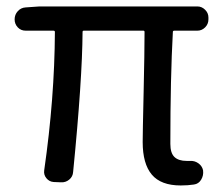

<svg xmlns="http://www.w3.org/2000/svg" viewBox="-20 -563 693 596"><path d="M541 12.7Q479.5 12.7 451.2 -21Q422.9 -54.7 422.9 -122.1Q422.9 -148.4 425.8 -274.9Q428.7 -401.4 428.7 -463.9Q428.7 -467.8 424.8 -467.8H240.2Q236.3 -467.8 236.3 -463.9Q235.4 -315.4 207 -29.3Q206.1 -14.6 194.8 -5.4Q183.6 3.9 168.9 2.9L146.5 2Q132.8 1 124 -9.8Q115.2 -20.5 117.2 -34.2Q149.4 -257.8 150.4 -463.9Q150.4 -467.8 145.5 -467.8H59.6Q44.9 -467.8 35.2 -478Q25.4 -488.3 25.4 -502.9Q25.4 -517.6 35.2 -528.3Q44.9 -539.1 59.6 -540L102.5 -543H592.8Q606.4 -543 616.7 -532.7Q627 -522.5 627 -508.8V-502.9Q627 -488.3 616.7 -478Q606.4 -467.8 592.8 -467.8H521.5Q516.6 -467.8 516.6 -463.9Q508.8 -322.3 508.8 -116.2Q508.8 -87.9 521.5 -75.7Q534.2 -63.5 559.6 -63.5Q564.5 -63.5 569.3 -63.5Q584 -64.5 595.7 -56.2Q607.4 -47.9 610.4 -34.2V-33.2Q612.3 -18.6 604.5 -5.4Q596.7 7.8 582 9.8Q563.5 12.7 541 12.7Z"/></svg>

Font: Gen Jyuu GothicL Regular
Style: Regular
Weight: 400
Designer: [Source Han Sans]
Ryoko NISHIZUKA  (kana & ideographs); Paul D. Hunt (Latin, Greek & Cyrillic); Wenlong ZHANG  (bopomofo
Version: Version 1.002.20150607